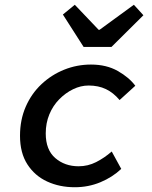

<svg xmlns="http://www.w3.org/2000/svg" viewBox="-20 -774 640 806"><path d="M294 12Q230 12 178 -12Q126 -36 95 -84Q64 -132 64 -204Q64 -271 88 -326Q112 -381 154 -420.5Q196 -460 249.5 -481.5Q303 -503 362 -503Q427 -503 474.5 -476Q522 -449 548 -414L482 -354Q456 -385 424.5 -400Q393 -415 352 -415Q319 -415 287 -399.5Q255 -384 228.5 -357Q202 -330 187 -293.5Q172 -257 172 -214Q172 -145 212 -110.5Q252 -76 310 -76Q349 -76 383.5 -93.5Q418 -111 449 -138L489 -65Q452 -30 401.5 -9Q351 12 294 12ZM331 -577 244 -713 294 -754 394 -649H398L542 -754L582 -710L448 -577Z"/></svg>

Font: Source Code Pro SemiBold
Style: Italic
Weight: 600
Italic angle: -11°
Monospace: yes
Designer: Paul D. Hunt, Teo Tuominen
Foundry: Adobe Systems Incorporated
Version: Version 1.016;hotconv 1.0.116;makeotfexe 2.5.65601